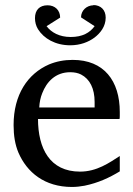

<svg xmlns="http://www.w3.org/2000/svg" viewBox="-20 -732 530 763"><path d="M131 -259H455C456 -263 456 -268 456 -273V-287C456 -411 393 -494 269 -494C235 -494 204 -488 175 -476C90 -439 34 -356 34 -235C34 -193 40 -157 53 -126C87 -47 157 11 266 11C283 11 300 9 316 6C370 -5 415 -26 456 -51V-112C414 -85 365 -50 298 -50C178 -50 131 -142 131 -260ZM356 -327V-305H136C137 -326 141 -345 148 -362C165 -406 200 -445 259 -445C276 -445 290 -442 302 -436C337 -418 356 -380 356 -327ZM352 -711C324 -711 302 -690 302 -663L356 -628C337 -602 308 -585 261 -585C216 -585 184 -603 165 -628L219 -662C219 -691 199 -711 169 -711C137 -711 119 -692 119 -660C119 -644 123 -629 131 -616C154 -579 200 -552 259 -552C299 -552 332 -565 356 -583C378 -600 400 -626 400 -662C400 -692 381 -712 350 -712Z"/></svg>

Font: Veleka
Style: Regular
Weight: 400
Designer: Stefan Peev, Context Ltd, 2016; SIL International, 1997-2014.
Foundry: Stefan Peev, Context Ltd, 2016
Version: Version 1.000